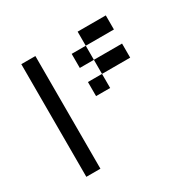

<svg xmlns="http://www.w3.org/2000/svg" viewBox="-119 -807 738 738"><g transform="rotate(-30 250.0 -438.0)"><path d="M437.5 -500V-562.5H312.5V-500H250V-437.5H312.5V-500ZM437.5 -625V-687.5H312.5V-625H250V-562.5H312.5V-625ZM62.5 -687.5Q62.5 -687.5 62.5 -187.5H125Q125 -187.5 125 -687.5Z"/></g></svg>

Font: CalcUnifontExMono
Style: Regular
Weight: 500
Version: Version 15.0.06